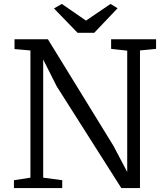

<svg xmlns="http://www.w3.org/2000/svg" viewBox="-20 -958 852 978"><path d="M51 0ZM775 -709 693 -701V0H598L269 -518L200 -655V-53L297 -40V0H51V-40L135 -53V-701L54 -708V-758H224L558 -215L628 -82V-700L546 -709V-758H775ZM295 -938 418 -853 543 -938 579 -916 460 -791H375L255 -915Z"/></svg>

Font: Martel
Style: Regular
Weight: 400
Designer: Dan Reynolds
Foundry: Dan Reynolds
Version: Version 1.001; ttfautohint (v1.1) -l 5 -r 5 -G 72 -x 0 -D la